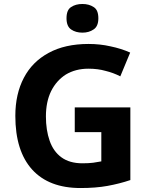

<svg xmlns="http://www.w3.org/2000/svg" viewBox="-20 -948 764 978"><path d="M360.8 -400.9H644V-30.8Q588.9 -12.2 527.3 -1Q467.8 9.8 390.1 9.8Q229.5 9.8 144 -84Q58.1 -178.7 58.1 -357.9Q58.1 -469.2 101.6 -551.8Q144.5 -633.8 228 -678.7Q311 -724.1 431.2 -724.1Q489.7 -724.1 543 -711.9Q597.2 -700.7 643.1 -680.2L592.8 -559.1Q556.6 -577.6 517.6 -586.9Q478.5 -598.1 430.2 -598.1Q365.2 -598.1 315.4 -568.4Q267.1 -537.6 240.2 -483.4Q213.9 -429.2 213.9 -355Q213.9 -285.2 232.9 -231Q252 -176.3 293 -146.5Q334.5 -116.2 399.9 -116.2Q431.6 -116.2 454.6 -119.1Q472.7 -121.6 496.1 -126V-274.9H360.8ZM399.9 -927.7Q433.6 -927.7 457 -912.1Q481 -897.5 481 -855Q481 -813.5 456.5 -797.9Q433.1 -781.7 399.9 -781.7Q365.7 -781.7 342.3 -797.9Q318.8 -814 318.8 -855Q318.8 -897.5 342.3 -912.1Q365.2 -927.7 399.9 -927.7Z"/></svg>

Font: Droid Sans Thai
Style: Bold
Weight: 700
Designer: Steve Matteson
Foundry: Ascender Corporation
Version: Version 1.00